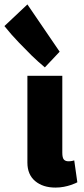

<svg xmlns="http://www.w3.org/2000/svg" viewBox="-82 -845 378 869"><path d="M42 -109V-502H200V-154Q200 -131 207 -123Q214 -115 228 -115Q236 -115 244 -116.5Q252 -118 254 -119L268 -20Q267 -19 259 -15.5Q251 -12 238 -7.5Q225 -3 207 0.5Q189 4 169 4Q112 4 77 -25.5Q42 -55 42 -109ZM121 -540Q92 -564 61 -594Q35 -620 2.5 -653.5Q-30 -687 -62 -727L42 -825L188 -611Z"/></svg>

Font: Amaranth
Style: Bold
Weight: 700
Designer: Gesine Todt
Foundry: Gesine Todt
Version: Version 1.001